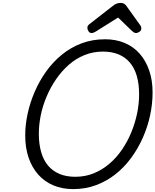

<svg xmlns="http://www.w3.org/2000/svg" viewBox="-20 -1286 1073 1325"><path d="M485 19Q410 19 349 -6.5Q288 -32 244.5 -80.5Q201 -129 177.5 -197.5Q154 -266 154 -351Q154 -424 170.5 -500.5Q187 -577 219 -651.5Q251 -726 297.5 -791.5Q344 -857 405.5 -907.5Q467 -958 542 -986.5Q617 -1015 705 -1015Q780 -1015 840.5 -989.5Q901 -964 943.5 -916Q986 -868 1009.5 -800Q1033 -732 1033 -648Q1033 -570 1016 -490.5Q999 -411 966 -336.5Q933 -262 886 -197.5Q839 -133 778 -84.5Q717 -36 643.5 -8.5Q570 19 485 19ZM500 -66Q568 -66 627 -90Q686 -114 735.5 -156.5Q785 -199 823 -255Q861 -311 887 -375Q913 -439 926.5 -505Q940 -571 940 -635Q940 -707 924 -762Q908 -817 876 -854.5Q844 -892 797.5 -911Q751 -930 690 -930Q623 -930 563.5 -906Q504 -882 455 -839Q406 -796 367.5 -740Q329 -684 302 -620.5Q275 -557 261.5 -491.5Q248 -426 248 -363Q248 -292 264 -236.5Q280 -181 311.5 -143.5Q343 -106 390 -86Q437 -66 500 -66ZM611 -1058Q599 -1058 591 -1070Q583 -1082 583 -1093Q583 -1103 586.5 -1108Q590 -1113 594 -1117L756 -1243Q771 -1256 784.5 -1261Q798 -1266 814 -1266Q827 -1266 837.5 -1259.5Q848 -1253 856 -1240L949 -1110Q954 -1103 954.5 -1097.5Q955 -1092 955 -1087Q955 -1075 942 -1066.5Q929 -1058 920 -1058Q910 -1058 903 -1063Q896 -1068 888 -1075L795 -1165L642 -1069Q635 -1065 627.5 -1061.5Q620 -1058 611 -1058Z"/></svg>

Font: Playwrite MX
Style: Regular
Weight: 400
Designer: Veronika Burian, José Scaglione
Foundry: TypeTogether
Version: Version 1.002